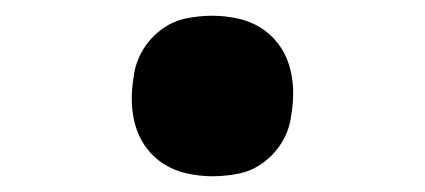

<svg xmlns="http://www.w3.org/2000/svg" viewBox="-20 -462 540 244"><path d="M250 -238Q234 -238 218 -241.5Q202 -245 189 -253Q176 -261 166.5 -273.5Q157 -286 152.5 -301Q148 -316 147.5 -332Q147 -348 150 -365Q152 -382 161 -397.5Q170 -413 184.5 -424Q199 -435 216 -438.5Q233 -442 250 -442Q266 -442 282 -438.5Q298 -435 311 -427Q324 -419 333.5 -406.5Q343 -394 347.5 -379Q352 -364 352.5 -348Q353 -332 350 -315Q348 -298 339 -282.5Q330 -267 315.5 -256Q301 -245 284 -241.5Q267 -238 250 -238Z"/></svg>

Font: Iosevka Curly XBdObl
Style: Regular
Weight: 800
Italic angle: -9°
Monospace: yes
Designer: Belleve Invis
Foundry: Belleve Invis
Version: Version 11.1.0; ttfautohint (v1.8.3)